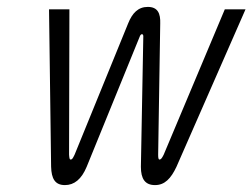

<svg xmlns="http://www.w3.org/2000/svg" viewBox="-20 -527 731 556"><path d="M231 -44 385 -422C388 -430 395 -430 395 -422L388 -44C388 -9 400 9 429 9C457 9 475 -10 491 -44L691 -500H631L454 -79C449 -69 446 -65 442 -65C439 -65 438 -69 438 -79L444 -459C445 -488 437 -507 408 -507C380 -507 363 -489 351 -459L196 -79C191 -69 189 -65 185 -65C181 -65 181 -69 180 -79L181 -500H122L128 -44C129 -10 139 9 168 9C195 9 216 -8 231 -44Z"/></svg>

Font: LT Wave Mono Light
Style: Italic
Weight: 300
Designer: Daniel Lyons
Version: Version 2.5 (Glyphs App)